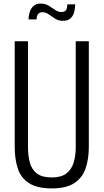

<svg xmlns="http://www.w3.org/2000/svg" viewBox="-20 -1040 577 1070"><path d="M269 10Q187 10 141.5 -19.5Q96 -49 79 -101.5Q62 -154 62 -221V-810H136V-219Q136 -172 146.5 -133.5Q157 -95 186 -73Q215 -51 269 -51Q321 -51 350 -73.5Q379 -96 390.5 -134Q402 -172 402 -219V-810H475V-221Q475 -154 457 -101.5Q439 -49 394 -19.5Q349 10 269 10ZM330 -924Q306 -924 287 -936Q268 -948 251.5 -960Q235 -972 217 -972Q201 -972 192.5 -962Q184 -952 184 -932H139Q139 -949 144.5 -969.5Q150 -990 165 -1005Q180 -1020 208 -1020Q232 -1020 251 -1008.5Q270 -997 287 -985Q304 -973 322 -973Q339 -973 347 -982.5Q355 -992 355 -1016H399Q399 -998 394.5 -976.5Q390 -955 375 -939.5Q360 -924 330 -924Z"/></svg>

Font: Oswald Light
Style: Regular
Weight: 300
Designer: Vernon Adams
Foundry: Vernon Adams
Version: Version 4.103;gftools[0.9.33.dev8+g029e19f]